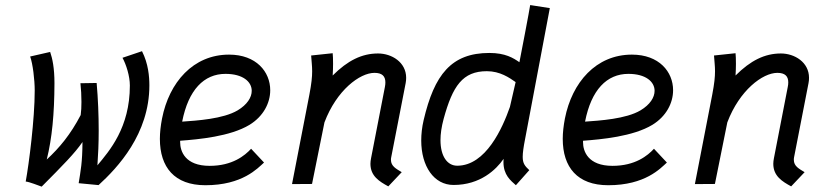

<svg xmlns="http://www.w3.org/2000/svg" viewBox="-20 -709 3145 740"><path d="M96.2 -491.2C106.4 -463.4 113.8 -401.9 113.8 -359.9C113.8 -250 91.8 -78.6 79.1 -9.3C92.8 -8.3 128.9 6.3 140.6 10.3C222.7 -72.3 268.6 -118.7 297.9 -161.6C297.4 -81.5 291 -52.2 283.2 -2.9C288.6 -2.9 354.5 4.4 359.9 4.4C433.1 -62.5 555.7 -192.4 555.7 -379.9C555.7 -413.6 551.8 -463.4 527.3 -511.7L452.1 -486.3C466.3 -460.4 480.5 -416 480.5 -379.4C480.5 -216.8 401.9 -127.9 355.5 -71.8C358.4 -111.8 360.4 -157.2 360.4 -205.1C360.4 -264.6 357.9 -328.1 352.5 -389.2L290 -388.2C292.5 -366.2 293.9 -340.3 293.9 -315.9C293.9 -297.4 293 -279.8 291 -265.6C252 -190.9 209.5 -139.6 160.2 -94.2C180.7 -176.8 189.5 -270 189.9 -388.2C189.9 -446.8 182.1 -483.4 173.3 -508.8Z M682.1 -240.2C706.1 -362.8 766.1 -424.3 849.1 -424.3C915.5 -424.3 950.2 -394.5 950.2 -358.9C950.2 -333.5 932.6 -305.7 896 -283.7C840.3 -250.5 738.3 -244.1 682.1 -240.2ZM862.8 -498.5C724.6 -498.5 631.8 -391.6 604.5 -252C599.1 -224.1 596.2 -197.8 596.2 -173.8C596.2 -64.5 652.3 4.9 771.5 4.9C914.6 4.9 973.1 -60.5 997.6 -82.5L947.8 -135.7C923.8 -109.4 875.5 -69.8 788.1 -69.8C693.4 -69.8 674.3 -126 674.3 -161.1V-166.5C744.6 -171.9 867.2 -182.6 941.9 -228C995.1 -260.7 1021.5 -312 1021.5 -361.3C1021.5 -432.1 967.8 -498.5 862.8 -498.5Z M1262.2 -418C1263.2 -433.6 1263.7 -449.2 1263.7 -462.9C1263.7 -480.5 1263.2 -495.1 1262.2 -503.9L1179.2 -495.1C1180.7 -471.7 1183.1 -455.6 1183.1 -434.1C1183.1 -413.1 1180.7 -387.2 1172.4 -344.2L1105.5 0.5L1182.6 0L1230.5 -237.3C1277.3 -361.3 1366.7 -428.2 1423.3 -428.2C1452.6 -428.2 1465.3 -415.5 1465.3 -391.6C1465.3 -386.2 1464.8 -379.9 1463.4 -373.5L1410.2 -99.6C1408.7 -91.8 1407.7 -84.5 1407.7 -77.6C1407.7 -30.3 1442.4 -9.3 1476.6 9.3L1528.3 -45.4C1506.8 -58.6 1486.8 -68.4 1486.8 -92.8C1486.8 -96.2 1486.8 -99.1 1487.8 -103L1543.5 -388.7C1544.9 -396 1545.4 -402.8 1545.4 -409.2C1545.4 -469.2 1489.7 -502.9 1437 -502.9C1374.5 -502.9 1319.8 -475.6 1262.2 -418Z M1689.9 -251C1724.6 -377.9 1763.2 -434.6 1856.4 -434.6C1907.2 -434.6 1942.9 -409.7 1967.3 -392.6L1945.3 -296.9C1917 -215.8 1852.5 -70.3 1742.2 -70.3C1704.1 -70.3 1677.7 -106.4 1677.7 -168.9C1677.7 -192.9 1681.6 -220.2 1689.9 -251ZM2099.1 -677.7 2023.4 -689.5C2022.5 -679.7 1984.4 -480.5 1981.9 -469.2C1958.5 -485.4 1927.7 -504.9 1866.2 -504.9C1719.2 -504.9 1653.8 -420.9 1612.8 -246.1C1606.4 -218.8 1603.5 -192.4 1603.5 -167.5C1603.5 -68.4 1652.3 3.9 1728 3.9C1831.5 3.9 1892.6 -55.7 1920.9 -96.7C1920.4 -92.3 1920.4 -88.4 1920.4 -84.5C1920.4 -34.2 1948.2 -13.2 1968.3 4.9L2020 -53.2C2002.9 -69.3 1994.6 -79.1 1994.6 -104.5C1994.6 -120.1 1997.6 -141.6 2003.9 -173.8Z M2234.9 -240.2C2258.8 -362.8 2318.8 -424.3 2401.9 -424.3C2468.3 -424.3 2502.9 -394.5 2502.9 -358.9C2502.9 -333.5 2485.4 -305.7 2448.7 -283.7C2393.1 -250.5 2291 -244.1 2234.9 -240.2ZM2415.5 -498.5C2277.3 -498.5 2184.6 -391.6 2157.2 -252C2151.9 -224.1 2148.9 -197.8 2148.9 -173.8C2148.9 -64.5 2205.1 4.9 2324.2 4.9C2467.3 4.9 2525.9 -60.5 2550.3 -82.5L2500.5 -135.7C2476.6 -109.4 2428.2 -69.8 2340.8 -69.8C2246.1 -69.8 2227.1 -126 2227.1 -161.1V-166.5C2297.4 -171.9 2419.9 -182.6 2494.6 -228C2547.9 -260.7 2574.2 -312 2574.2 -361.3C2574.2 -432.1 2520.5 -498.5 2415.5 -498.5Z M2814.9 -418C2815.9 -433.6 2816.4 -449.2 2816.4 -462.9C2816.4 -480.5 2815.9 -495.1 2814.9 -503.9L2731.9 -495.1C2733.4 -471.7 2735.8 -455.6 2735.8 -434.1C2735.8 -413.1 2733.4 -387.2 2725.1 -344.2L2658.2 0.5L2735.4 0L2783.2 -237.3C2830.1 -361.3 2919.4 -428.2 2976.1 -428.2C3005.4 -428.2 3018.1 -415.5 3018.1 -391.6C3018.1 -386.2 3017.6 -379.9 3016.1 -373.5L2962.9 -99.6C2961.4 -91.8 2960.4 -84.5 2960.4 -77.6C2960.4 -30.3 2995.1 -9.3 3029.3 9.3L3081.1 -45.4C3059.6 -58.6 3039.6 -68.4 3039.6 -92.8C3039.6 -96.2 3039.6 -99.1 3040.5 -103L3096.2 -388.7C3097.7 -396 3098.1 -402.8 3098.1 -409.2C3098.1 -469.2 3042.5 -502.9 2989.7 -502.9C2927.2 -502.9 2872.6 -475.6 2814.9 -418Z"/></svg>

Font: Fantasque Sans Mono
Style: RegItalic
Weight: 400
Italic angle: -11°
Monospace: yes
Designer: Jany Belluz
Version: Version 1.6.3